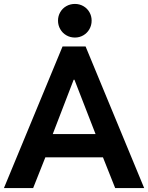

<svg xmlns="http://www.w3.org/2000/svg" viewBox="-21 -956 753 976"><path d="M296.9 -719.7H414.1L711.9 0H564.5L502.4 -156.2H209.5L147.5 0H-1ZM464.8 -274.4 357.4 -550.8H353.5L247.1 -274.4ZM273.9 -851.1Q273.9 -874.5 285.2 -894Q296.4 -913.6 316.2 -924.8Q335.9 -936 359.9 -936Q383.3 -936 402.8 -924.8Q422.4 -913.6 433.6 -894Q444.8 -874.5 444.8 -851.1Q444.8 -827.6 433.6 -807.9Q422.4 -788.1 402.8 -776.6Q383.3 -765.1 359.9 -765.1Q335.9 -765.1 316.2 -776.6Q296.4 -788.1 285.2 -807.9Q273.9 -827.6 273.9 -851.1Z"/></svg>

Font: Reddit Sans Strawberry
Style: Bold
Weight: 700
Designer: Stephen Hutchings
Foundry: Reddit
Version: Version 1.013